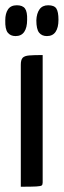

<svg xmlns="http://www.w3.org/2000/svg" viewBox="-33 -709 242 729"><path d="M46 0V-463Q46 -482 53 -489.5Q60 -497 78 -498.5Q96 -500 129 -500V-16Q129 -8 125.5 -5Q122 -2 105 -1Q88 0 46 0ZM26 -572Q7 -572 -3.5 -585Q-14 -598 -13 -632Q-13 -658 -2.5 -673.5Q8 -689 31 -689Q53 -689 62 -676.5Q71 -664 70 -634Q70 -604 59 -588Q48 -572 26 -572ZM145 -572Q126 -572 115.5 -585Q105 -598 105 -632Q106 -658 117 -673.5Q128 -689 150 -689Q173 -689 181 -676.5Q189 -664 189 -634Q189 -604 178 -588Q167 -572 145 -572Z"/></svg>

Font: Yanone Kaffeesatz ExtraLight
Style: Regular
Weight: 400
Version: Version 2.003